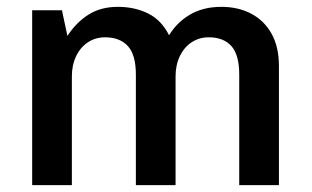

<svg xmlns="http://www.w3.org/2000/svg" viewBox="-20 -541 911 561"><path d="M74 0V-511H161L177 -436Q203 -476 239 -498.5Q275 -521 324 -521Q374 -521 413 -501.5Q452 -482 474 -438Q497 -476 535.5 -498.5Q574 -521 627 -521Q676 -521 714 -501Q752 -481 773.5 -442.5Q795 -404 795 -348V0H679V-323Q679 -381 656 -406.5Q633 -432 590 -432Q562 -432 540 -417.5Q518 -403 505.5 -377Q493 -351 493 -318V0H377V-323Q377 -381 353.5 -406.5Q330 -432 287 -432Q259 -432 237 -417.5Q215 -403 202.5 -377Q190 -351 190 -318V0Z"/></svg>

Font: Chivo Medium Medium
Style: Regular
Weight: 500
Version: Version 2.002